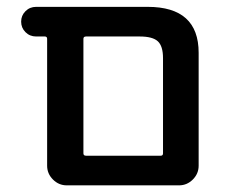

<svg xmlns="http://www.w3.org/2000/svg" viewBox="-20 -565 666 563"><path d="M220.7 -21.5H175.8Q152.3 -21.5 135.3 -38.6Q118.2 -55.7 118.2 -79.1V-451.2Q118.2 -458 111.3 -458H85.9Q67.4 -458 54.7 -470.7Q42 -483.4 42 -501.5Q42 -519.5 54.7 -532.2Q67.4 -544.9 85.9 -544.9H413.1Q562.5 -544.9 562.5 -410.2V-79.1Q562.5 -55.7 545.4 -38.6Q528.3 -21.5 504.9 -21.5ZM458 -394.5Q458 -429.7 442.9 -443.8Q427.7 -458 389.6 -458H232.4Q224.6 -458 224.6 -451.2V-115.2Q224.6 -108.4 232.4 -108.4H451.2Q458 -108.4 458 -115.2Z"/></svg>

Font: Gen Jyuu Gothic P Medium
Style: Regular
Weight: 500
Designer: [Source Han Sans]
Ryoko NISHIZUKA  (kana & ideographs); Paul D. Hunt (Latin, Greek & Cyrillic); Wenlong ZHANG  (bopomofo
Version: Version 1.002.20150607